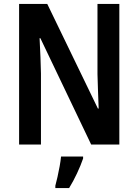

<svg xmlns="http://www.w3.org/2000/svg" viewBox="-20 -827 703 975"><path d="M586 -93H443L185 -633H181Q184 -578 185.5 -536Q187 -494 188 -454V-93H77V-807H220L477 -276H481Q479 -330 477.5 -370.5Q476 -411 475 -451V-807H586ZM402 -22Q390 13 371 53.5Q352 94 331 128H261V116Q266 98 272 71.5Q278 45 283 17Q288 -11 290 -32H402Z"/></svg>

Font: Noto Sans Kannada UI Condensed SemiBold
Style: Regular
Weight: 600
Width: 3
Designer: Jelle Bosma - Monotype Design Team
Foundry: Monotype Imaging Inc.
Version: Version 2.005; ttfautohint (v1.8.4.7-5d5b)